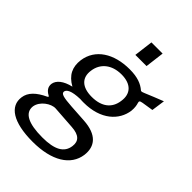

<svg xmlns="http://www.w3.org/2000/svg" viewBox="-277 -854 1141 1141"><g transform="rotate(45 293.0 -283.5)"><path d="M219 175C380 175 478 113 492 12C502 -68 459 -123 345 -130C298 -133 261 -135 235 -137C163 -142 138 -148 140 -168C143 -186 167 -203 240 -205C249 -204 262 -204 269 -204C413 -204 492 -281 504 -371C507 -399 502 -420 499 -429C495 -443 496 -447 519 -451C542 -455 557 -457 589 -462L601 -547C562 -532 516 -513 485 -500C476 -496 464 -491 459 -496C429 -522 389 -538 323 -538C191 -538 94 -477 79 -370C71 -307 92 -259 155 -224C94 -210 60 -181 55 -147C52 -120 66 -101 92 -87C99 -84 99 -80 91 -76C29 -47 -8 -12 -14 35C-26 120 54 175 219 175ZM301 -742 286 -622H380L395 -742ZM279 -262C198 -262 156 -301 166 -369C175 -438 229 -482 310 -482C391 -482 431 -439 420 -369C411 -301 362 -262 279 -262ZM242 116C125 116 65 86 72 25C80 -26 138 -64 176 -62L321 -52C388 -48 411 -20 405 25C397 87 345 116 242 116Z"/></g></svg>

Font: Cheyenne Sans
Style: Italic
Weight: 400
Italic angle: -8.13011°
Designer: The Public Sans project authors (U.S. Web Design System), Libre Franklin designed by Pablo Impallari and Rodrigo Fuenzal
Foundry: The Cheyenne Sans Project Authors
Version: Version 2.007